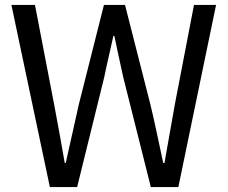

<svg xmlns="http://www.w3.org/2000/svg" viewBox="-20 -754 918 774"><path d="M181 0 26 -734H121L198 -334Q209 -275 220 -215.5Q231 -156 241 -97H245Q258 -156 271.5 -215.5Q285 -275 298 -334L399 -734H484L586 -334Q600 -276 612.5 -216.5Q625 -157 638 -97H643Q664 -217 685 -334L762 -734H851L699 0H588L477 -442Q467 -486 458.5 -526.5Q450 -567 441 -609H437Q428 -567 418.5 -526.5Q409 -486 400 -442L291 0Z"/></svg>

Font: Chiron Sans HK TT
Style: Regular
Weight: 400
Designer: Ryoko NISHIZUKA 西塚涼子 (kana, bopomofo & ideographs); Paul D. Hunt (Latin, Greek & Cyrillic); Sandoll Communications 산돌커뮤니
Foundry: Adobe
Version: Version 2.022;hotconv 1.0.109;makeotfexe 2.5.65596